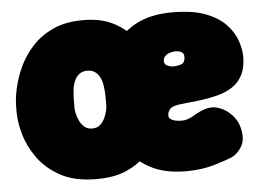

<svg xmlns="http://www.w3.org/2000/svg" viewBox="-44 -581 903 662"><g transform="rotate(-5 407.5 -250.0)"><path d="M265 25Q190 25 141 -1.5Q92 -28 63 -68.5Q34 -109 22 -151.5Q10 -194 10 -225V-250Q10 -275 17.5 -310Q25 -345 42 -382.5Q59 -420 88.5 -452.5Q118 -485 161.5 -505Q205 -525 265 -525Q326 -525 368 -504Q410 -483 436 -450Q462 -417 476 -379.5Q490 -342 495 -307.5Q500 -273 500 -250V-225Q500 -201 494.5 -168.5Q489 -136 475 -102Q461 -68 435 -39.5Q409 -11 367.5 7Q326 25 265 25ZM265 -150Q282 -150 292.5 -159.5Q303 -169 309 -182Q315 -195 317.5 -207Q320 -219 320 -225V-250Q320 -272 317.5 -290.5Q315 -309 308.5 -322Q302 -335 291.5 -342.5Q281 -350 265 -350Q249 -350 238.5 -342.5Q228 -335 221.5 -322Q215 -309 212.5 -290.5Q210 -272 210 -250V-225Q210 -219 212.5 -207Q215 -195 221 -182Q227 -169 237.5 -159.5Q248 -150 265 -150ZM575 25Q500 25 450.5 -2Q401 -29 372.5 -69.5Q344 -110 332 -152Q320 -194 320 -225V-250Q320 -294 332 -342Q344 -390 372.5 -431.5Q401 -473 450.5 -499Q500 -525 575 -525Q645 -525 690 -507.5Q735 -490 760 -463Q785 -436 795 -406Q805 -376 805 -352Q805 -313 791.5 -287.5Q778 -262 755 -247.5Q732 -233 702.5 -225.5Q673 -218 640.5 -214Q608 -210 576 -207Q548 -204 539 -194.5Q530 -185 530 -171Q530 -165 535.5 -160Q541 -155 551.5 -152.5Q562 -150 575 -150Q595 -150 616 -163Q637 -176 656 -182Q682 -191 707 -182Q732 -173 750.5 -153Q769 -133 775 -108Q785 -68 770.5 -43.5Q756 -19 735 -9Q716 -1 672.5 12Q629 25 575 25ZM566 -339Q592 -341 597.5 -349Q603 -357 603 -368Q603 -377 599 -381.5Q595 -386 588.5 -388Q582 -390 575 -390Q565 -390 555 -387Q545 -384 538 -377.5Q531 -371 531 -359Q531 -348 543 -343Q555 -338 566 -339Z"/></g></svg>

Font: Winky Sans Black
Style: Regular
Weight: 900
Designer: Simon Atzbach
Foundry: typofactur
Version: Version 1.205